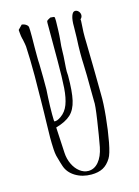

<svg xmlns="http://www.w3.org/2000/svg" viewBox="-105 -723 575 792"><g transform="rotate(-15 182.0 -327.0)"><path d="M307.6 -621.1Q308.1 -619.1 308.1 -614.3Q308.1 -610.8 307.1 -596.2Q304.7 -563 305.2 -543.9L305.7 -525.4Q306.6 -480.5 306.6 -476.1Q307.6 -444.8 307.6 -423.3Q307.6 -401.9 308.1 -387.7Q308.1 -369.1 309.1 -298.8Q310.1 -263.2 304.4 -206.1Q298.8 -148.9 289.6 -100.1Q280.3 -51.3 270 -35.6Q255.4 -11.7 235.4 -1.2Q215.3 9.3 186 9.3Q147.5 9.3 118.2 -8.5Q88.9 -26.4 79.1 -55.7L73.7 -72.8Q67.9 -91.8 65.2 -103Q62.5 -114.3 61.5 -131.3Q60.1 -157.7 60.1 -182.1Q60.1 -210.9 61.5 -249Q62 -263.7 62.5 -287.4Q63 -311 63.5 -348.1V-359.4Q64.5 -421.9 64.5 -444.3Q64.5 -518.1 61.5 -570.8Q61 -578.1 55.7 -603.5L55.2 -604Q51.8 -617.2 50.8 -631.8L49.8 -644.5L67.4 -662.6Q78.1 -661.6 85.9 -656Q93.8 -650.4 94.2 -643.6Q95.2 -633.8 95.2 -604Q95.2 -575.7 94.7 -558.1V-522.5Q94.7 -498.5 95.7 -486.8L96.2 -458.5Q96.2 -435.5 96.7 -428.7V-377.9L94.7 -343.3Q92.8 -306.2 92.8 -272.9L93.3 -248.5V-248L93.8 -242.2Q105 -239.7 123 -252.4Q145 -267.6 155.5 -295.2Q166 -322.8 168.9 -364.3Q171.9 -405.8 171.9 -481.4V-568.8V-641.6Q171.9 -647 172.6 -648.9Q173.3 -650.9 177.5 -653.8Q181.6 -656.7 189 -660.2Q200.2 -659.7 203.4 -658.9Q206.5 -658.2 207.3 -655Q208 -651.9 208 -640.6Q208 -626.5 207 -601.3Q206.1 -576.2 204.6 -562Q201.2 -532.7 201.2 -511.2Q201.2 -495.1 199.2 -470.2Q196.8 -439.5 196.8 -427.7Q196.8 -422.4 197.3 -418.5Q197.8 -415 197.8 -410.6Q197.8 -342.3 189.2 -305.2Q180.7 -268.1 159.2 -248Q137.7 -228 95.2 -215.8L101.1 -106.4Q102.5 -79.6 113.3 -57.1Q124 -34.7 141.1 -21.5Q158.2 -8.3 177.7 -8.3Q203.1 -8.3 221.7 -30.3Q240.2 -52.2 248 -90.8Q256.3 -134.8 266.1 -200.4Q275.9 -266.1 273.9 -280.3Q273.4 -295.9 273.4 -332.5Q273.4 -394 271.5 -439.5Q270.5 -457 270.5 -486.8Q270.5 -514.6 272.5 -551.8Q273.4 -585.9 273.4 -597.7Q272.9 -627 278.6 -643.6Q284.2 -660.2 294.4 -660.2Q302.7 -660.2 308.8 -653.6Q314.9 -647 315.4 -637.7Q315.4 -627.4 307.6 -621.1Z"/></g></svg>

Font: Amatica SC
Style: Regular
Weight: 400
Designer: Vernon Adams, Ben Nathan
Foundry: newtypography
Version: Version 2.001